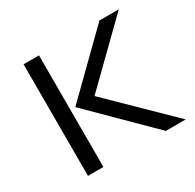

<svg xmlns="http://www.w3.org/2000/svg" viewBox="-138 -774 943 927"><g transform="rotate(-30 333.5 -311.0)"><path d="M523 -622H631L320 -318L645 0H534L213 -318ZM100 -622H186V0H100Z"/></g></svg>

Font: Sarpanch
Style: Regular
Weight: 400
Designer: Manushi Parikh (Devanagari and Latin), Jyotish Sonowal (Devanagari)
Foundry: Indian Type Foundry
Version: Version 2.004;PS 1.0;hotconv 1.0.78;makeotf.lib2.5.61930; tt